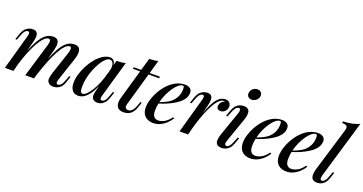

<svg xmlns="http://www.w3.org/2000/svg" viewBox="-40 -1498 4184 2215"><g transform="rotate(20 2051.5 -390.5)"><path d="M133 0H28L148 -430Q152 -440 153.5 -453.5Q155 -467 152 -477.5Q149 -488 135 -488Q114 -488 97 -466.5Q80 -445 62 -394L47 -352H28L53 -426Q68 -467 89 -489Q110 -511 133.5 -520Q157 -529 179 -529Q210 -529 225 -516Q240 -503 243 -481.5Q246 -460 242 -436Q238 -412 232 -389ZM402 -413Q408 -433 410.5 -450Q413 -467 408.5 -478Q404 -489 387 -489Q361 -489 330 -457Q299 -425 267 -367Q235 -309 204.5 -232Q174 -155 149 -65L173 -195Q218 -319 258 -392.5Q298 -466 340 -497.5Q382 -529 432 -529Q465 -529 480.5 -515.5Q496 -502 500 -479.5Q504 -457 500 -430.5Q496 -404 489 -378L386 0H278ZM658 -413Q667 -442 667 -465.5Q667 -489 648 -489Q621 -489 591 -458Q561 -427 528.5 -368Q496 -309 463 -227Q430 -145 398 -43L414 -147Q452 -254 485 -327.5Q518 -401 550.5 -445.5Q583 -490 617.5 -509.5Q652 -529 693 -529Q735 -529 751.5 -506Q768 -483 766.5 -449Q765 -415 753 -378L655 -85Q645 -55 649 -41Q653 -27 670 -27Q687 -27 705 -46Q723 -65 743 -121L757 -162H776L751 -89Q737 -47 716 -25Q695 -3 671.5 5.5Q648 14 626 14Q599 14 583 6Q567 -2 558 -16Q545 -35 548.5 -64.5Q552 -94 564 -132Z M971 -25Q993 -25 1020 -51Q1047 -77 1075 -122.5Q1103 -168 1127 -228Q1151 -288 1167 -356L1149 -247Q1115 -152 1079.5 -94.5Q1044 -37 1007 -11.5Q970 14 931 14Q881 14 856 -19.5Q831 -53 831 -108Q831 -158 847.5 -215Q864 -272 893.5 -328Q923 -384 961 -429Q999 -474 1043 -501.5Q1087 -529 1131 -529Q1165 -529 1183.5 -497.5Q1202 -466 1192 -406L1181 -400Q1188 -447 1175.5 -475.5Q1163 -504 1135 -504Q1111 -504 1084 -479.5Q1057 -455 1031.5 -412.5Q1006 -370 984.5 -317Q963 -264 951 -207.5Q939 -151 939 -97Q939 -57 947.5 -41Q956 -25 971 -25ZM1210 -515Q1240 -516 1268 -519Q1296 -522 1320 -529L1193 -86Q1190 -75 1187.5 -61.5Q1185 -48 1188.5 -38Q1192 -28 1207 -28Q1225 -28 1243 -47.5Q1261 -67 1279 -122L1293 -163H1312L1287 -90Q1273 -49 1253 -27Q1233 -5 1210.5 4.5Q1188 14 1167 14Q1123 14 1105 -14Q1092 -36 1096.5 -67.5Q1101 -99 1110 -133Z M1744 -515 1741 -495H1418L1423 -515ZM1495 -85Q1487 -54 1499 -40.5Q1511 -27 1531 -27Q1553 -27 1575 -46.5Q1597 -66 1617 -122L1631 -162H1650L1629 -101Q1608 -37 1572 -11.5Q1536 14 1488 14Q1445 14 1422.5 -4.5Q1400 -23 1396 -56.5Q1392 -90 1404 -132L1557 -666Q1587 -667 1614.5 -670Q1642 -673 1665 -680Z M1802 -224Q1853 -242 1895.5 -261Q1938 -280 1965 -302Q2002 -333 2023.5 -375.5Q2045 -418 2045 -469Q2045 -495 2041 -502.5Q2037 -510 2029 -510Q2005 -510 1977.5 -488Q1950 -466 1923 -427.5Q1896 -389 1873.5 -340.5Q1851 -292 1837.5 -237.5Q1824 -183 1824 -130Q1824 -78 1843.5 -56Q1863 -34 1895 -34Q1928 -34 1968 -54.5Q2008 -75 2047 -128L2063 -120Q2043 -87 2011 -56Q1979 -25 1938.5 -5.5Q1898 14 1851 14Q1810 14 1778 -2Q1746 -18 1728.5 -49.5Q1711 -81 1711 -127Q1711 -173 1727.5 -227.5Q1744 -282 1774.5 -335Q1805 -388 1847 -432.5Q1889 -477 1941 -503Q1993 -529 2051 -529Q2087 -529 2111 -511.5Q2135 -494 2135 -459Q2135 -419 2112.5 -384.5Q2090 -350 2052 -322Q2014 -294 1969.5 -272Q1925 -250 1880.5 -234Q1836 -218 1801 -208Z M2277 0H2172L2292 -430Q2301 -462 2298 -475Q2295 -488 2279 -488Q2259 -488 2242 -467Q2225 -446 2206 -394L2191 -352H2172L2197 -426Q2212 -467 2233 -489Q2254 -511 2277.5 -520Q2301 -529 2324 -529Q2355 -529 2369 -516Q2383 -503 2386 -482Q2389 -461 2385.5 -436.5Q2382 -412 2376 -389ZM2533 -505Q2511 -505 2487 -486.5Q2463 -468 2438 -431Q2413 -394 2387.5 -338Q2362 -282 2336.5 -207.5Q2311 -133 2286 -39L2310 -169Q2342 -271 2370 -340Q2398 -409 2425.5 -450.5Q2453 -492 2482.5 -510.5Q2512 -529 2546 -529Q2578 -529 2595.5 -510.5Q2613 -492 2613 -464Q2613 -441 2602 -422.5Q2591 -404 2573.5 -392.5Q2556 -381 2534 -381Q2513 -381 2500 -392.5Q2487 -404 2487 -425Q2487 -444 2495 -459Q2503 -474 2516 -485Q2529 -496 2545 -501Q2543 -503 2540 -504Q2537 -505 2533 -505Z M2770 -692Q2774 -724 2798 -744Q2822 -764 2853 -764Q2882 -764 2898.5 -745.5Q2915 -727 2911 -700Q2907 -669 2882.5 -648.5Q2858 -628 2827 -628Q2798 -628 2782 -646.5Q2766 -665 2770 -692ZM2737 -430Q2756 -488 2724 -488Q2702 -488 2685 -465.5Q2668 -443 2650 -394L2634 -352H2615L2641 -426Q2656 -467 2677 -489Q2698 -511 2722.5 -520Q2747 -529 2770 -529Q2803 -529 2820 -516Q2837 -503 2841 -482Q2845 -461 2841 -436.5Q2837 -412 2829 -389L2723 -85Q2713 -57 2717 -42Q2721 -27 2738 -27Q2756 -27 2773 -46.5Q2790 -66 2811 -121L2827 -162H2846L2820 -89Q2806 -49 2785 -27Q2764 -5 2740.5 4.5Q2717 14 2693 14Q2650 14 2632.5 -5.5Q2615 -25 2617 -58.5Q2619 -92 2633 -132Z M2994 -224Q3045 -242 3087.5 -261Q3130 -280 3157 -302Q3194 -333 3215.5 -375.5Q3237 -418 3237 -469Q3237 -495 3233 -502.5Q3229 -510 3221 -510Q3197 -510 3169.5 -488Q3142 -466 3115 -427.5Q3088 -389 3065.5 -340.5Q3043 -292 3029.5 -237.5Q3016 -183 3016 -130Q3016 -78 3035.5 -56Q3055 -34 3087 -34Q3120 -34 3160 -54.5Q3200 -75 3239 -128L3255 -120Q3235 -87 3203 -56Q3171 -25 3130.5 -5.5Q3090 14 3043 14Q3002 14 2970 -2Q2938 -18 2920.5 -49.5Q2903 -81 2903 -127Q2903 -173 2919.5 -227.5Q2936 -282 2966.5 -335Q2997 -388 3039 -432.5Q3081 -477 3133 -503Q3185 -529 3243 -529Q3279 -529 3303 -511.5Q3327 -494 3327 -459Q3327 -419 3304.5 -384.5Q3282 -350 3244 -322Q3206 -294 3161.5 -272Q3117 -250 3072.5 -234Q3028 -218 2993 -208Z M3436 -224Q3487 -242 3529.5 -261Q3572 -280 3599 -302Q3636 -333 3657.5 -375.5Q3679 -418 3679 -469Q3679 -495 3675 -502.5Q3671 -510 3663 -510Q3639 -510 3611.5 -488Q3584 -466 3557 -427.5Q3530 -389 3507.5 -340.5Q3485 -292 3471.5 -237.5Q3458 -183 3458 -130Q3458 -78 3477.5 -56Q3497 -34 3529 -34Q3562 -34 3602 -54.5Q3642 -75 3681 -128L3697 -120Q3677 -87 3645 -56Q3613 -25 3572.5 -5.5Q3532 14 3485 14Q3444 14 3412 -2Q3380 -18 3362.5 -49.5Q3345 -81 3345 -127Q3345 -173 3361.5 -227.5Q3378 -282 3408.5 -335Q3439 -388 3481 -432.5Q3523 -477 3575 -503Q3627 -529 3685 -529Q3721 -529 3745 -511.5Q3769 -494 3769 -459Q3769 -419 3746.5 -384.5Q3724 -350 3686 -322Q3648 -294 3603.5 -272Q3559 -250 3514.5 -234Q3470 -218 3435 -208Z M3893 -85Q3886 -57 3889.5 -42Q3893 -27 3910 -27Q3927 -27 3944 -47Q3961 -67 3980 -121L3995 -162H4014L3989 -89Q3976 -50 3956 -27.5Q3936 -5 3913 4.5Q3890 14 3865 14Q3832 14 3815 2Q3798 -10 3792.5 -31.5Q3787 -53 3790.5 -79Q3794 -105 3802 -132L3963 -667Q3973 -701 3961 -717Q3949 -733 3900 -733L3907 -754Q3967 -755 4013.5 -765.5Q4060 -776 4103 -795Z"/></g></svg>

Font: Playfair Display Medium
Style: Italic
Weight: 500
Italic angle: -14°
Designer: Claus Eggers Sørensen
Foundry: Claus Eggers Sørensen
Version: Version 1.203